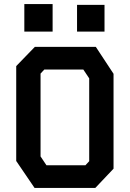

<svg xmlns="http://www.w3.org/2000/svg" viewBox="-20 -927 640 947"><path d="M152 -696 60 -601V-133L150.5 0H450L540 -95V-563L452.5 -696ZM180 -155.5V-564L198.5 -584H391L420 -540.5V-132L401.5 -112H209ZM360 -771V-903H495.5V-771ZM100 -771V-907H239.5V-771Z"/></svg>

Font: Kode
Style: Regular
Weight: 400
Monospace: yes
Designer: Isa Ozler
Foundry: Kadena LLC
Version: Version 1.000;gftools[0.9.28]